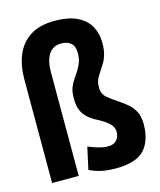

<svg xmlns="http://www.w3.org/2000/svg" viewBox="-117 -860 794 955"><g transform="rotate(-15 280.0 -382.0)"><path d="M360 12Q325 12 299.5 7.5Q274 3 256.5 -3.5Q239 -10 226 -16L251 -130Q270 -122 298.5 -113Q327 -104 351 -104Q381 -104 396 -120.5Q411 -137 411 -164Q411 -190 387 -210.5Q363 -231 325 -250Q300 -264 284.5 -279Q269 -294 261 -310.5Q253 -327 250.5 -344Q248 -361 248 -379Q248 -411 256 -432.5Q264 -454 276 -471Q288 -488 299 -505Q310 -523 318 -543Q326 -563 326 -594Q326 -626 308 -642.5Q290 -659 258 -659Q215 -659 193.5 -626Q172 -593 172 -536V0H35V-533Q35 -604 57.5 -658.5Q80 -713 128.5 -744.5Q177 -776 254 -776Q329 -776 373.5 -753Q418 -730 437.5 -692.5Q457 -655 457 -610Q457 -574 450 -550Q443 -526 433 -509.5Q423 -493 413 -478Q402 -462 392.5 -444.5Q383 -427 383 -398Q383 -364 407.5 -344Q432 -324 463 -304Q484 -290 504.5 -272.5Q525 -255 538 -229.5Q551 -204 551 -166Q551 -81 508.5 -34.5Q466 12 360 12Z"/></g></svg>

Font: Ubuntu Sans Mono
Style: Bold
Weight: 700
Monospace: yes
Designer: Dalton Maag Ltd
Foundry: Dalton Maag Ltd
Version: Version 1.006